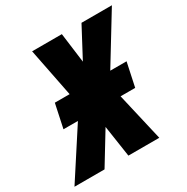

<svg xmlns="http://www.w3.org/2000/svg" viewBox="-222 -852 962 990"><g transform="rotate(-30 258.5 -357.0)"><path d="M126 -285H40L70 -426H158L101 -714H278L301 -537L395 -714H576L400 -426H497L467 -285H380L446 0H262L234 -187L120 0H-59Z"/></g></svg>

Font: Noto Sans UI CondBlack
Style: Italic
Weight: 900
Width: 3
Italic angle: -12°
Designer: Monotype Design Team
Foundry: Monotype Imaging Inc.
Version: Version 1.001